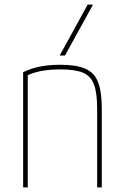

<svg xmlns="http://www.w3.org/2000/svg" viewBox="-20 -810 540 830"><path d="M80 -498Q115 -515 154 -522.5Q193 -530 242 -530Q310 -530 349 -513Q388 -496 404 -454.5Q420 -413 420 -340V0H400V-340Q400 -408 386.5 -444.5Q373 -481 339 -495.5Q305 -510 242 -510Q211 -510 184 -507Q157 -504 134 -497.5Q111 -491 89 -480L100 -494V0H80ZM261 -570H238L359 -790H382Z"/></svg>

Font: M PLUS Code Latin Thin
Style: Regular
Weight: 250
Designer: Coji Morishita
Foundry: UNDERFOREST DESIGN
Version: Version 1.002; ttfautohint (v1.8.3)